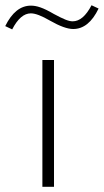

<svg xmlns="http://www.w3.org/2000/svg" viewBox="-70 -722 401 742"><path d="M-22.9 -608.4C-1.5 -649.9 22.5 -670.4 49.3 -670.4C66.4 -670.4 90.8 -661.1 123.5 -642.1C161.1 -620.6 190.9 -609.9 212.9 -609.9C252.9 -609.9 285.6 -636.2 311 -689L283.7 -701.7C262.2 -660.2 237.8 -639.6 210.9 -639.6C194.8 -639.6 175.8 -647.9 138.2 -668C95.7 -692.9 71.3 -700.2 49.3 -700.2C9.3 -700.2 -23.9 -673.8 -49.8 -621.1ZM93.8 0H138.7V-490.2H93.8Z"/></svg>

Font: Estedad ExtraLight
Style: Regular
Weight: 200
Designer: Amin Abedi
Version: Version 7.3